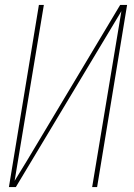

<svg xmlns="http://www.w3.org/2000/svg" viewBox="-20 -755 540 775"><path d="M16 0 137 -735H157L39 -25L88 -105L465 -735H493L372 0H352L470 -710L44 0Z"/></svg>

Font: Iosevka SS04 Thin Oblique
Style: Regular
Weight: 100
Italic angle: -9°
Monospace: yes
Designer: Belleve Invis
Foundry: Belleve Invis
Version: Version 19.0.0; ttfautohint (v1.8.4)